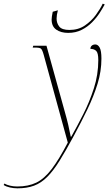

<svg xmlns="http://www.w3.org/2000/svg" viewBox="-153 -785 592 1045"><path d="M218 -606Q179 -606 153.5 -623.5Q128 -641 128 -679Q128 -686 129.5 -696Q131 -706 134 -721L162 -729Q155 -703 155 -684Q155 -659 169.5 -640.5Q184 -622 225 -622Q273 -622 308.5 -646Q344 -670 368.5 -703.5Q393 -737 406 -765L417 -761Q407 -742 390 -715.5Q373 -689 348.5 -664Q324 -639 291.5 -622.5Q259 -606 218 -606ZM-58 240Q-78 240 -98.5 235.5Q-119 231 -133 222L-129 214Q-117 221 -98.5 225.5Q-80 230 -59 230Q1 230 44.5 209Q88 188 128 135.5Q168 83 216 -9L85 -486Q77 -515 69.5 -520.5Q62 -526 39 -526H25L28 -536H100L201 -172Q211 -137 218.5 -105Q226 -73 232 -41H235Q266 -96 300 -163Q334 -230 358 -304.5Q382 -379 382 -458Q382 -497 370.5 -508Q359 -519 339 -519Q339 -530 346.5 -536.5Q354 -543 366 -543Q380 -543 389.5 -526Q399 -509 399 -466Q399 -397 378 -329Q357 -261 323.5 -191.5Q290 -122 250 -48Q206 34 171.5 89.5Q137 145 104 178Q71 211 32.5 225.5Q-6 240 -58 240Z"/></svg>

Font: Noto Serif Display SemiCondensed Thin
Style: Italic
Weight: 100
Width: 4
Italic angle: -12°
Designer: Monotype Design Team
Foundry: Monotype Imaging Inc.
Version: Version 2.009